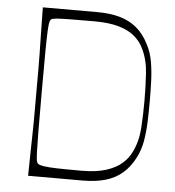

<svg xmlns="http://www.w3.org/2000/svg" viewBox="-51 -748 726 795"><g transform="rotate(5 312.0 -350.0)"><path d="M95 0Q96 -72 97 -118Q98 -164 98.5 -194.5Q99 -225 99 -247.5Q99 -270 99 -293.5Q99 -317 99 -350Q99 -383 99 -406.5Q99 -430 99 -452.5Q99 -475 98.5 -505.5Q98 -536 97 -582Q96 -628 95 -700H322Q375 -700 415.5 -688.5Q456 -677 486 -652Q516 -627 537 -585Q554 -553 560.5 -514.5Q567 -476 568.5 -434.5Q570 -393 570 -350Q570 -307 568.5 -265.5Q567 -224 560.5 -186Q554 -148 537 -115Q516 -74 486 -48.5Q456 -23 415.5 -11.5Q375 0 322 0ZM312 -40Q374 -40 415 -53Q456 -66 481 -88Q506 -110 519 -138Q541 -183 544.5 -238.5Q548 -294 548 -350Q548 -406 544.5 -463.5Q541 -521 519 -566Q506 -594 481 -615.5Q456 -637 415 -649Q374 -661 312 -661Q248 -661 210.5 -660.5Q173 -660 155.5 -658.5Q138 -657 133 -653Q130 -650 127.5 -642Q125 -634 123.5 -605.5Q122 -577 121.5 -517Q121 -457 121 -350Q121 -247 121.5 -188Q122 -129 123 -101.5Q124 -74 126 -65Q128 -56 132 -53Q138 -48 156.5 -45Q175 -42 212.5 -41Q250 -40 312 -40Z"/></g></svg>

Font: Ojuju ExtraLight
Style: Regular
Weight: 200
Designer: Chisaokwu Joboson, Mirko Velimirovic
Foundry: Udi Foundry
Version: Version 1.000